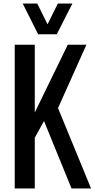

<svg xmlns="http://www.w3.org/2000/svg" viewBox="-20 -1062 535 1082"><path d="M63 0V-810H176V-428L362 -810H467L307 -453L493 0H383L228 -380L176 -286V0ZM195 -869 108 -1042H190L248 -925L306 -1042H388L300 -869Z"/></svg>

Font: Oswald
Style: Regular
Weight: 400
Designer: Vernon Adams
Foundry: Vernon Adams
Version: Version 4.103; ttfautohint (v1.8.3)